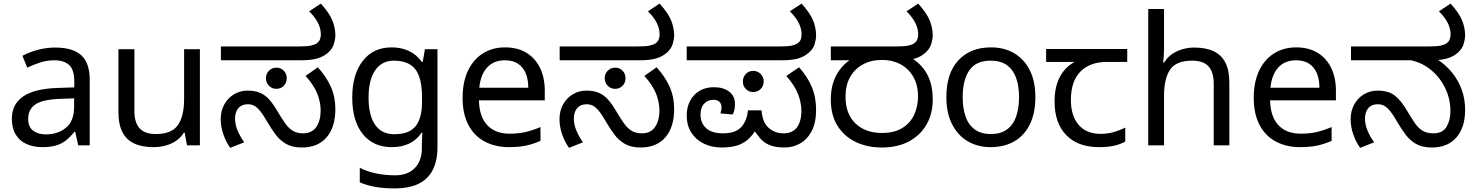

<svg xmlns="http://www.w3.org/2000/svg" viewBox="-20 -810 8227 1070"><path d="M288 -545Q386 -545 433 -502Q480 -459 480 -365V0H416L399 -76H395Q372 -47 347.5 -27.5Q323 -8 291.5 1Q260 10 215 10Q167 10 128.5 -7Q90 -24 68 -59.5Q46 -95 46 -149Q46 -229 109 -272.5Q172 -316 303 -320L394 -323V-355Q394 -422 365 -448Q336 -474 283 -474Q241 -474 203 -461.5Q165 -449 132 -433L105 -499Q140 -518 188 -531.5Q236 -545 288 -545ZM314 -259Q214 -255 175.5 -227Q137 -199 137 -148Q137 -103 164.5 -82Q192 -61 235 -61Q303 -61 348 -98.5Q393 -136 393 -214V-262Z M1094 -536V0H1022L1009 -71H1005Q988 -43 961 -25Q934 -7 902 1.5Q870 10 835 10Q771 10 727.5 -10.5Q684 -31 662 -74Q640 -117 640 -185V-536H729V-191Q729 -127 758 -95Q787 -63 848 -63Q937 -63 971.5 -113Q1006 -163 1006 -257V-536Z M1662 12Q1609 12 1574.5 -8Q1540 -28 1516.5 -59.5Q1493 -91 1473 -125Q1448 -169 1430 -191Q1412 -213 1396.5 -221Q1381 -229 1361 -229Q1327 -229 1308.5 -207.5Q1290 -186 1290 -148Q1290 -116 1304 -82.5Q1318 -49 1341 -17L1263 14Q1240 -18 1225 -60.5Q1210 -103 1210 -146Q1210 -192 1230 -228Q1250 -264 1284 -284.5Q1318 -305 1360 -305Q1402 -305 1431 -292Q1460 -279 1482.5 -253Q1505 -227 1528 -187Q1551 -148 1570.5 -121Q1590 -94 1613 -80.5Q1636 -67 1669 -67Q1719 -67 1743 -103Q1767 -139 1767 -194Q1767 -239 1749 -286Q1731 -333 1683 -387L1751 -435Q1798 -384 1823.5 -327Q1849 -270 1849 -203Q1849 -101 1800 -44.5Q1751 12 1662 12ZM1520 -315Q1496 -315 1479 -332Q1462 -349 1462 -374Q1462 -399 1479 -416Q1496 -433 1520 -433Q1545 -433 1561.5 -416Q1578 -399 1578 -374Q1578 -349 1561.5 -332Q1545 -315 1520 -315ZM1211 -474V-551H1637Q1691 -551 1713 -556Q1735 -561 1746 -569Q1759 -579 1763.5 -591.5Q1768 -604 1768 -618Q1768 -651 1752 -682.5Q1736 -714 1703 -747L1768 -790Q1815 -738 1832 -696.5Q1849 -655 1849 -612Q1849 -593 1841 -565.5Q1833 -538 1808 -516Q1782 -494 1747.5 -484Q1713 -474 1656 -474Z M2163 -546Q2216 -546 2258.5 -526Q2301 -506 2331 -465H2336L2348 -536H2418V9Q2418 85 2392 136.5Q2366 188 2313 214Q2260 240 2178 240Q2120 240 2071.5 231.5Q2023 223 1985 206V125Q2023 145 2074 156Q2125 167 2183 167Q2252 167 2291.5 126.5Q2331 86 2331 16V-5Q2331 -17 2332 -39.5Q2333 -62 2334 -71H2330Q2302 -30 2260.5 -10Q2219 10 2164 10Q2060 10 2001.5 -63Q1943 -136 1943 -267Q1943 -395 2001.5 -470.5Q2060 -546 2163 -546ZM2175 -472Q2108 -472 2071 -418.5Q2034 -365 2034 -266Q2034 -167 2070.5 -114.5Q2107 -62 2177 -62Q2218 -62 2247 -72.5Q2276 -83 2295 -105.5Q2314 -128 2323 -163Q2332 -198 2332 -246V-267Q2332 -340 2315.5 -385Q2299 -430 2264 -451Q2229 -472 2175 -472Z M2795 -546Q2864 -546 2913.5 -516Q2963 -486 2989.5 -431.5Q3016 -377 3016 -304V-251H2649Q2651 -160 2695.5 -112.5Q2740 -65 2820 -65Q2871 -65 2910.5 -74.5Q2950 -84 2992 -102V-25Q2951 -7 2911 1.5Q2871 10 2816 10Q2740 10 2681.5 -21Q2623 -52 2590.5 -113.5Q2558 -175 2558 -264Q2558 -352 2587.5 -415Q2617 -478 2670.5 -512Q2724 -546 2795 -546ZM2794 -474Q2731 -474 2694.5 -433.5Q2658 -393 2651 -321H2924Q2924 -367 2910 -401Q2896 -435 2867.5 -454.5Q2839 -474 2794 -474Z M3550 12Q3497 12 3462.5 -8Q3428 -28 3404.5 -59.5Q3381 -91 3361 -125Q3336 -169 3318 -191Q3300 -213 3284.5 -221Q3269 -229 3249 -229Q3215 -229 3196.5 -207.5Q3178 -186 3178 -148Q3178 -116 3192 -82.5Q3206 -49 3229 -17L3151 14Q3128 -18 3113 -60.5Q3098 -103 3098 -146Q3098 -192 3118 -228Q3138 -264 3172 -284.5Q3206 -305 3248 -305Q3290 -305 3319 -292Q3348 -279 3370.5 -253Q3393 -227 3416 -187Q3439 -148 3458.5 -121Q3478 -94 3501 -80.5Q3524 -67 3557 -67Q3607 -67 3631 -103Q3655 -139 3655 -194Q3655 -239 3637 -286Q3619 -333 3571 -387L3639 -435Q3686 -384 3711.5 -327Q3737 -270 3737 -203Q3737 -101 3688 -44.5Q3639 12 3550 12ZM3408 -315Q3384 -315 3367 -332Q3350 -349 3350 -374Q3350 -399 3367 -416Q3384 -433 3408 -433Q3433 -433 3449.5 -416Q3466 -399 3466 -374Q3466 -349 3449.5 -332Q3433 -315 3408 -315ZM3099 -474V-551H3525Q3579 -551 3601 -556Q3623 -561 3634 -569Q3647 -579 3651.5 -591.5Q3656 -604 3656 -618Q3656 -651 3640 -682.5Q3624 -714 3591 -747L3656 -790Q3703 -738 3720 -696.5Q3737 -655 3737 -612Q3737 -593 3729 -565.5Q3721 -538 3696 -516Q3670 -494 3635.5 -484Q3601 -474 3544 -474Z M4002 12Q3946 12 3901.5 -10Q3857 -32 3832 -72Q3807 -112 3807 -167Q3807 -211 3825 -246.5Q3843 -282 3877 -303Q3911 -324 3959 -324Q4012 -324 4044 -299Q4076 -274 4076 -231Q4076 -215 4073 -199Q4070 -183 4063 -172L3995 -178Q3997 -186 3999 -194.5Q4001 -203 4001 -210Q4001 -232 3989 -243Q3977 -254 3956 -254Q3925 -254 3904.5 -232.5Q3884 -211 3884 -170Q3884 -125 3915 -96Q3946 -67 4010 -67Q4079 -67 4111 -102Q4143 -137 4148 -195H4224Q4229 -128 4263.5 -97.5Q4298 -67 4346 -67Q4382 -67 4404 -83Q4426 -99 4436 -127.5Q4446 -156 4446 -191Q4446 -237 4428 -284.5Q4410 -332 4362 -387L4433 -435Q4479 -384 4503.5 -326.5Q4528 -269 4528 -198Q4528 -126 4503.5 -79.5Q4479 -33 4439 -10.5Q4399 12 4353 12Q4302 12 4270 -1Q4238 -14 4216 -39.5Q4194 -65 4172 -101L4203 -105Q4177 -57 4147.5 -32Q4118 -7 4082.5 2.5Q4047 12 4002 12ZM4177 -297Q4153 -297 4136.5 -314Q4120 -331 4120 -355Q4120 -381 4136.5 -398Q4153 -415 4177 -415Q4202 -415 4219 -398Q4236 -381 4236 -355Q4236 -331 4219 -314Q4202 -297 4177 -297ZM3807 -474V-551H4317Q4371 -551 4393 -556Q4415 -561 4425 -569Q4439 -579 4443 -591.5Q4447 -604 4447 -618Q4447 -651 4431 -682.5Q4415 -714 4382 -747L4447 -790Q4494 -738 4511 -696.5Q4528 -655 4528 -612Q4528 -593 4520.5 -565.5Q4513 -538 4487 -516Q4462 -494 4427.5 -484Q4393 -474 4335 -474Z M4894 12Q4813 12 4748.5 -19Q4684 -50 4647 -109.5Q4610 -169 4610 -255Q4610 -312 4625.5 -356Q4641 -400 4669 -433Q4697 -466 4736 -488L4754 -474H4610V-551H4966Q5020 -551 5042 -556Q5064 -561 5075 -569Q5088 -579 5092.5 -591.5Q5097 -604 5097 -618Q5097 -651 5081 -682.5Q5065 -714 5032 -747L5097 -790Q5144 -738 5161 -696.5Q5178 -655 5178 -612Q5178 -593 5170 -565.5Q5162 -538 5137 -516Q5124 -504 5106 -494.5Q5088 -485 5064 -480L5059 -488Q5097 -464 5123.5 -431.5Q5150 -399 5164 -356Q5178 -313 5178 -255Q5178 -177 5144 -117Q5110 -57 5046.5 -22.5Q4983 12 4894 12ZM4895 -69Q4963 -69 5007.5 -96Q5052 -123 5074 -169.5Q5096 -216 5096 -272Q5096 -337 5069.5 -382.5Q5043 -428 4998 -452Q4953 -476 4896 -476Q4834 -476 4788 -450.5Q4742 -425 4717 -379.5Q4692 -334 4692 -272Q4692 -175 4747.5 -122Q4803 -69 4895 -69Z M5750 -269Q5750 -180 5719.5 -117.5Q5689 -55 5633 -22.5Q5577 10 5500 10Q5429 10 5373.5 -22.5Q5318 -55 5286 -117.5Q5254 -180 5254 -269Q5254 -402 5321 -474Q5388 -546 5503 -546Q5576 -546 5631.5 -513.5Q5687 -481 5718.5 -419.5Q5750 -358 5750 -269ZM5345 -269Q5345 -206 5361.5 -159.5Q5378 -113 5413 -88Q5448 -63 5502 -63Q5556 -63 5591 -88Q5626 -113 5642.5 -159.5Q5659 -206 5659 -269Q5659 -333 5642 -378Q5625 -423 5590.5 -447.5Q5556 -472 5501 -472Q5419 -472 5382 -418Q5345 -364 5345 -269Z M6105 10Q5987 10 5922 -57Q5857 -124 5857 -245Q5857 -325 5886 -380.5Q5915 -436 5969 -465H5810V-537H6262V-465H6149Q6055 -465 6001.5 -411.5Q5948 -358 5948 -252Q5948 -165 5991 -114.5Q6034 -64 6114 -64Q6151 -64 6185 -73.5Q6219 -83 6251 -99V-21Q6222 -5 6187 2.5Q6152 10 6105 10Z M6467 -537Q6467 -518 6465.5 -498Q6464 -478 6462 -462H6468Q6485 -490 6511 -508Q6537 -526 6569 -535.5Q6601 -545 6635 -545Q6700 -545 6743.5 -524.5Q6787 -504 6809 -461Q6831 -418 6831 -349V0H6744V-343Q6744 -408 6715 -440Q6686 -472 6624 -472Q6534 -472 6500.5 -421.5Q6467 -371 6467 -277V0H6379V-760H6467Z M7204 -546Q7273 -546 7322.5 -516Q7372 -486 7398.5 -431.5Q7425 -377 7425 -304V-251H7058Q7060 -160 7104.5 -112.5Q7149 -65 7229 -65Q7280 -65 7319.5 -74.5Q7359 -84 7401 -102V-25Q7360 -7 7320 1.5Q7280 10 7225 10Q7149 10 7090.5 -21Q7032 -52 6999.5 -113.5Q6967 -175 6967 -264Q6967 -352 6996.5 -415Q7026 -478 7079.5 -512Q7133 -546 7204 -546ZM7203 -474Q7140 -474 7103.5 -433.5Q7067 -393 7060 -321H7333Q7333 -367 7319 -401Q7305 -435 7276.5 -454.5Q7248 -474 7203 -474Z M7959 12Q7906 12 7871.5 -8Q7837 -28 7813.5 -59.5Q7790 -91 7770 -125Q7745 -169 7727 -191Q7709 -213 7693.5 -221Q7678 -229 7658 -229Q7624 -229 7605.5 -207.5Q7587 -186 7587 -148Q7587 -116 7601 -82.5Q7615 -49 7638 -17L7560 14Q7537 -18 7522 -60Q7507 -102 7507 -145Q7507 -192 7527 -228Q7547 -264 7581 -284.5Q7615 -305 7657 -305Q7719 -305 7755 -276Q7791 -247 7825 -187Q7848 -148 7867 -121Q7886 -94 7909.5 -80.5Q7933 -67 7968 -67Q8020 -67 8041.5 -103.5Q8063 -140 8063 -190Q8063 -260 8033.5 -320Q8004 -380 7954.5 -420.5Q7905 -461 7843 -474H7509V-551H7934Q7988 -551 8009.5 -556Q8031 -561 8042 -569Q8055 -579 8059.5 -591.5Q8064 -604 8064 -618Q8064 -651 8048 -682.5Q8032 -714 7999 -747L8064 -790Q8111 -738 8128 -696.5Q8145 -655 8145 -612Q8145 -593 8137 -565.5Q8129 -538 8104 -516Q8079 -494 8044 -484Q8009 -474 7951 -474H7927L7984 -483Q8035 -451 8071 -407Q8107 -363 8126 -310.5Q8145 -258 8145 -198Q8145 -100 8096.5 -44Q8048 12 7959 12Z"/></svg>

Font: lkannada15
Style: Book
Weight: 400
Designer: Jelle Bosma - Monotype Design Team
Foundry: Monotype Imaging Inc.
Version: Version 2.003